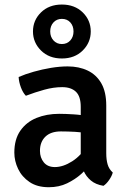

<svg xmlns="http://www.w3.org/2000/svg" viewBox="-20 -790 548 824"><path d="M41.5 -135Q41.5 -192 67.2 -229Q93 -266 136.5 -283.8Q180 -301.5 234 -301.5Q261 -301.5 296.2 -299.2Q331.5 -297 361.5 -290V-216.5Q335.5 -222.5 302.5 -224.2Q269.5 -226 241.5 -226Q198 -226 174.8 -203.5Q151.5 -181 151.5 -142.5Q151.5 -113.5 168 -93.2Q184.5 -73 215.5 -73Q251 -73 290.2 -98Q329.5 -123 356.5 -170.5L373 -88.5Q355 -67 328.8 -43.5Q302.5 -20 267.8 -3.2Q233 13.5 189.5 13.5Q139.5 13.5 106.8 -8.8Q74 -31 57.8 -65Q41.5 -99 41.5 -135ZM464 -49.5Q460 -34.5 448.5 -17.8Q437 -1 424 7.5Q390.5 2 369.8 -15.5Q349 -33 338.8 -57.2Q328.5 -81.5 326.5 -108V-331.5Q326.5 -376.5 305.8 -396.2Q285 -416 247 -416Q210 -416 170.2 -405Q130.5 -394 91 -379Q78 -392.5 69.5 -415.5Q61 -438.5 60 -459.5Q88.5 -472 124.8 -482.2Q161 -492.5 199 -498.8Q237 -505 270.5 -505Q319 -505 356.2 -487.2Q393.5 -469.5 414.8 -432.5Q436 -395.5 436 -337V-132.5Q436 -105 441.8 -84.8Q447.5 -64.5 464 -49.5ZM121.5 -655Q121.5 -607.5 156 -573.2Q190.5 -539 245.5 -539Q300.5 -539 335 -573.2Q369.5 -607.5 369.5 -655Q369.5 -703 335 -736.8Q300.5 -770.5 245.5 -770.5Q190.5 -770.5 156 -736.8Q121.5 -703 121.5 -655ZM195.5 -655Q195.5 -678.5 209.5 -693.8Q223.5 -709 245.5 -709Q268 -709 281.8 -693.8Q295.5 -678.5 295.5 -655Q295.5 -632 281.8 -616.5Q268 -601 245.5 -601Q223.5 -601 209.5 -616.5Q195.5 -632 195.5 -655Z"/></svg>

Font: Signika Negative Light Medium
Style: Regular
Weight: 500
Version: Version 2.001